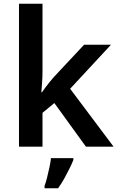

<svg xmlns="http://www.w3.org/2000/svg" viewBox="-20 -780 628 1021"><path d="M206 -399Q206 -373 204 -344.5Q202 -316 200 -289H203Q211 -301 222 -315.5Q233 -330 244.5 -344.5Q256 -359 267 -371L427 -542H570L353 -308L584 0H437L269 -232L206 -180V0H81V-760H206ZM370 71Q362 91 349.5 116.5Q337 142 322 169Q307 196 289 221H217V208Q224 190 230.5 163.5Q237 137 243 109.5Q249 82 251 61H370Z"/></svg>

Font: Noto Sans Thai SemiBold
Style: Regular
Weight: 600
Version: Version 2.001